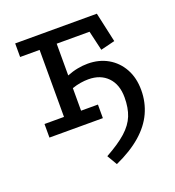

<svg xmlns="http://www.w3.org/2000/svg" viewBox="-119 -524 750 824"><g transform="rotate(-20 256.0 -112.0)"><path d="M42 0V-62H131V-368H42V-430H415L445 -294L380 -278L359 -368H209V-62H286V0ZM275 206 248 160Q308 127 342 96.5Q376 66 390 31Q404 -4 404 -52Q404 -111 371.5 -144.5Q339 -178 284 -178Q267 -178 248 -175Q229 -172 209 -165V-223Q234 -233 258 -237.5Q282 -242 304 -242Q356 -242 396 -219Q436 -196 459 -154.5Q482 -113 482 -57Q482 -2 460 46Q438 94 392 134Q346 174 275 206Z"/></g></svg>

Font: Podkova
Style: Regular
Weight: 400
Designer: Ilya Yudin
Foundry: Cyreal (www.cyreal.org)
Version: Version 2.103